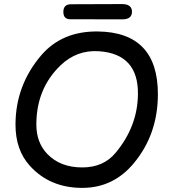

<svg xmlns="http://www.w3.org/2000/svg" viewBox="-20 -893 838 944"><path d="M329.1 -872.1 579.6 -873Q628.4 -873 628.9 -835.9Q628.9 -797.9 582 -797.9L325.7 -798.3Q291.5 -798.3 291.5 -834.5Q291.5 -872.1 329.1 -872.1ZM466.3 -641.1Q357.4 -648.4 277.3 -571.3Q158.7 -457 158.7 -280.8Q158.7 -191.9 212.9 -135.7Q276.4 -69.8 384.3 -69.8Q488.8 -69.8 548.3 -141.6Q656.2 -271 658.2 -428.7Q661.1 -627.9 466.3 -641.1ZM460.4 -738.3Q756.8 -734.9 756.3 -429.2Q755.9 -231.9 637.7 -90.3Q537.1 30.8 384.3 30.8Q225.1 30.8 126.5 -78.1Q56.2 -155.8 56.2 -279.8Q56.2 -473.6 183.6 -622.1Q285.6 -740.2 460.4 -738.3Z"/></svg>

Font: Comic Relief
Style: Regular
Weight: 400
Designer: Jeff Davis
Foundry: Loudifier
Version: Version 1.0